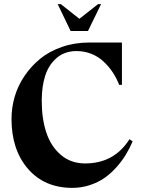

<svg xmlns="http://www.w3.org/2000/svg" viewBox="-20 -889 691 921"><path d="M360.8 -798.8 450.2 -869.1H464.8L401.9 -740.2H318.8L256.8 -869.1H272ZM564.9 -481.9H551.8Q538.6 -515.1 520 -543Q501.5 -570.8 476.3 -594.2Q451.2 -617.7 418 -630.9Q384.8 -644 347.2 -644Q290.5 -644 252.2 -611.3Q213.9 -578.6 197 -526.4Q180.2 -474.1 180.2 -405.8Q180.2 -319.3 202.4 -252.7Q224.6 -186 272.5 -145.5Q320.3 -105 388.2 -105Q527.3 -105 601.1 -221.2L616.2 -210.9Q602.1 -177.7 584 -147.7Q565.9 -117.7 539.3 -87.6Q512.7 -57.6 482.2 -36.1Q451.7 -14.6 411.4 -1.2Q371.1 12.2 327.1 12.2Q193.4 12.2 114.3 -79.1Q35.2 -170.4 35.2 -318.8Q35.2 -372.6 50.5 -425.3Q65.9 -478 97.7 -524.9Q129.4 -571.8 173.1 -607.4Q216.8 -643.1 277.8 -664.1Q338.9 -685.1 409.2 -685.1H564.9Z"/></svg>

Font: Bluu Next
Style: Bold
Weight: 700
Designer: Jean-Baptiste Morizot, Igor Stepanchenko (Cyrillic)
Foundry: Igor Stepanchenko
Version: Version 1.005